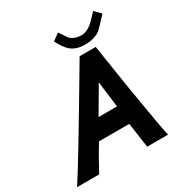

<svg xmlns="http://www.w3.org/2000/svg" viewBox="-208 -950 1021 1084"><g transform="rotate(-30 302.5 -408.0)"><path d="M556 -816 594 -777Q532 -710 522 -702Q482 -673 416 -674Q363 -676 331 -703Q308 -722 278 -777L323 -810Q329 -802 340.5 -785Q352 -768 357 -759Q382 -732 428 -730Q463 -729 499 -758Q510 -767 556 -816ZM573 0H437Q414 -164 413 -162H217Q176 -98 124 0H-20Q54 -112 362 -633H467Q477 -567 493.5 -461.5Q510 -356 513 -338Q563 -35 573 0ZM283 -282H403Q396 -339 382 -451Q316 -337 283 -282Z"/></g></svg>

Font: GFS Neohellenic Rg
Style: Bold Italic
Weight: 700
Italic angle: -12°
Designer: Designed by Takis Katsoulidis and George D. Matthiopoulos.
Foundry: Designed by Takis Katsoulidis and George D. Matthiopoulos.
Version: Version 1.0